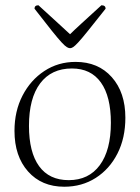

<svg xmlns="http://www.w3.org/2000/svg" viewBox="-20 -697 531 729"><path d="M224 12Q138 12 86.5 -46Q35 -104 35 -200Q35 -275 65.5 -334Q96 -393 148.5 -427.5Q201 -462 267 -462Q353 -462 404.5 -404Q456 -346 456 -250Q456 -173 426 -114Q396 -55 343.5 -21.5Q291 12 224 12ZM241 -13Q317 -13 359 -70Q401 -127 401 -231Q401 -331 363 -384Q325 -437 253 -437Q175 -437 132.5 -380.5Q90 -324 90 -219Q90 -119 128.5 -66Q167 -13 241 -13ZM246 -514Q241 -514 234 -518Q227 -522 214 -536Q201 -550 176.5 -580.5Q152 -611 111 -664Q111 -677 126 -677Q173 -634 201.5 -608Q230 -582 246 -567Q261 -582 289.5 -608Q318 -634 365 -677Q381 -677 381 -664Q339 -611 314.5 -580.5Q290 -550 277 -536Q264 -522 257.5 -518Q251 -514 246 -514Z"/></svg>

Font: Petrona ExtraLight
Style: Regular
Weight: 200
Designer: Ringo R. Seeber
Foundry: Ringo R. Seeber
Version: Version 2.001; ttfautohint (v1.8.3)